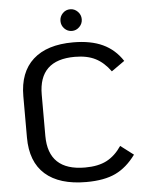

<svg xmlns="http://www.w3.org/2000/svg" viewBox="-59 -930 753 988"><g transform="rotate(-5 317.0 -435.5)"><path d="M62 -244V-457Q62 -581 134 -646Q206 -711 341 -711Q432 -711 494 -682Q556 -653 595 -593L527 -545Q493 -592 450 -614Q407 -636 343 -636Q157 -636 157 -457V-244Q157 -64 347 -64Q415 -64 459 -87Q503 -110 536 -159L603 -108Q557 -45 498.5 -17Q440 11 347 11Q208 11 135 -53.5Q62 -118 62 -244ZM286 -826Q286 -849 302 -865.5Q318 -882 341 -882Q363 -882 379.5 -865.5Q396 -849 396 -826Q396 -803 379.5 -786.5Q363 -770 341 -770Q318 -770 302 -786.5Q286 -803 286 -826Z"/></g></svg>

Font: KoHo Medium
Style: Regular
Weight: 500
Version: Version 1.000; ttfautohint (v1.6)